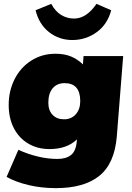

<svg xmlns="http://www.w3.org/2000/svg" viewBox="-20 -784 682 993"><path d="M617 -494 584 -77Q572 63 493 126Q414 189 269 189Q195 189 129 173.5Q63 158 14 131L75 -9Q181 38 277 38Q322 38 347.5 17.5Q373 -3 377 -53L378 -63Q326 -13 236 -13Q174 -13 126 -41.5Q78 -70 51.5 -121.5Q25 -173 25 -241Q25 -314 55.5 -374.5Q86 -435 141.5 -470.5Q197 -506 267 -506Q313 -506 347 -492Q381 -478 409 -451L412 -494ZM395 -261Q395 -354 314 -354Q275 -354 252.5 -327.5Q230 -301 230 -253Q230 -213 252 -190Q274 -167 311 -167Q349 -167 372 -193Q395 -219 395 -261ZM164 -731 245 -764Q266 -725 296.5 -706.5Q327 -688 363 -688Q427 -688 479 -764L555 -731Q536 -658 480 -617.5Q424 -577 354 -577Q286 -577 234 -617.5Q182 -658 164 -731Z"/></svg>

Font: Nunito Sans Heavy Heavy
Style: Italic
Weight: 400
Italic angle: -4.541°
Designer: Vernon Adams
Foundry: Vernon Adams
Version: Version 2.002